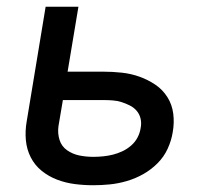

<svg xmlns="http://www.w3.org/2000/svg" viewBox="-20 -540 640 568"><path d="M256 8Q228 8 201 4.5Q174 1 149 -8.5Q124 -18 103.5 -34.5Q83 -51 71 -74.5Q59 -98 56.5 -125.5Q54 -153 59 -181L115 -520H212L180 -328H285Q313 -328 340.5 -325Q368 -322 393 -313Q418 -304 439.5 -289.5Q461 -275 475 -253Q489 -231 492.5 -204Q496 -177 491 -149Q487 -124 476 -100Q465 -76 446 -57Q427 -38 404 -25Q381 -12 355.5 -4.5Q330 3 305 5.5Q280 8 256 8ZM256 -76Q270 -76 285 -77.5Q300 -79 314 -82.5Q328 -86 342 -92.5Q356 -99 368 -109.5Q380 -120 387 -133.5Q394 -147 396 -161Q399 -175 396 -188.5Q393 -202 384.5 -212Q376 -222 364 -228Q352 -234 339.5 -238Q327 -242 313 -243Q299 -244 285 -244H166L153 -167Q150 -146 156 -126.5Q162 -107 178.5 -95.5Q195 -84 215 -80Q235 -76 256 -76Z"/></svg>

Font: Iosevka Custom Medium
Style: Italic
Weight: 500
Italic angle: -9°
Designer: Belleve Invis
Foundry: Belleve Invis
Version: Version 27.0.1